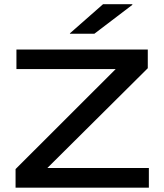

<svg xmlns="http://www.w3.org/2000/svg" viewBox="-20 -868 760 888"><path d="M668.5 -91V0H52V-86L515 -548.5H56V-639H663.5V-552.5L199 -91ZM456.5 -848.5H592V-845.5L416.5 -712H303.5V-714Z"/></svg>

Font: Anek Latin Expanded Medium
Style: Regular
Weight: 500
Width: 7
Designer: Yesha Goshar
Foundry: Ek Type
Version: Version 1.003